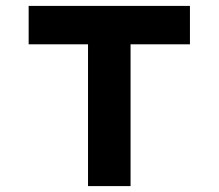

<svg xmlns="http://www.w3.org/2000/svg" viewBox="-20 -630 740 650"><path d="M278 0V-480H77V-610H623V-480H422V0Z"/></svg>

Font: Martian Mono SemiBold
Style: Regular
Weight: 600
Monospace: yes
Designer: Roman Shamin
Foundry: Evil Martians
Version: Version 1.000; ttfautohint (v1.8.4.7-5d5b)